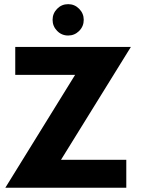

<svg xmlns="http://www.w3.org/2000/svg" viewBox="-20 -880 670 900"><path d="M51.5 -660H593.5L266 -131H572V0H5L332 -529H51.5ZM299.5 -713.5Q269 -713.5 247.8 -735.2Q226.5 -757 226.5 -787Q226.5 -817 247.8 -838.8Q269 -860.5 299.5 -860.5Q329.5 -860.5 351 -838.8Q372.5 -817 372.5 -787Q372.5 -756.5 351 -735Q329.5 -713.5 299.5 -713.5Z"/></svg>

Font: League Spartan Thin
Style: Bold
Weight: 700
Version: Version 2.002